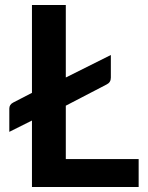

<svg xmlns="http://www.w3.org/2000/svg" viewBox="-20 -743 590 763"><path d="M241.5 -435 420.5 -524.5V-434.5Q420.5 -415.5 404 -407.5L241.5 -323V-111H531V0H107V-264L17 -219V-311.5Q17 -327.5 32.5 -335.5L107 -374V-723H241.5Z"/></svg>

Font: Lato TR
Style: Bold
Weight: 700
Designer: Lukasz Dziedzic
Foundry: tyPoland Lukasz Dziedzic
Version: Version 1.104 2013